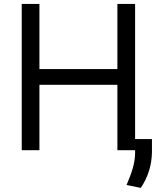

<svg xmlns="http://www.w3.org/2000/svg" viewBox="-20 -747 816 955"><path d="M88.1 0H176.1V-325.3H563.9V0H652V12.8C652 66.8 633.5 116.5 609.4 173.3L680.4 187.5C717.3 132.1 734.4 73.9 735.8 11.4V-55.4H652V-727.3H563.9V-403.4H176.1V-727.3H88.1Z"/></svg>

Font: Karasuma Gothic
Style: Regular
Weight: 400
Designer: Rasmus Andersson, Ryoko Nishizuka
Foundry: Genbu
Version: Version 1.00